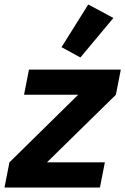

<svg xmlns="http://www.w3.org/2000/svg" viewBox="-31 -835 558 855"><path d="M414 0H-11L11 -112L317 -413H76L98 -525H507L485 -413L178 -112H436ZM474 -755 327 -579 243 -625 362 -815Z"/></svg>

Font: IBM Plex Sans Var
Style: Italic
Weight: 400
Italic angle: -11.31°
Designer: Mike Abbink, Paul van der Laan, Pieter van Rosmalen
Foundry: Bold Monday
Version: Version 1.001